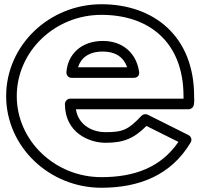

<svg xmlns="http://www.w3.org/2000/svg" viewBox="-20 -838 945 905"><path d="M845.2 -373H311C295.9 -373 286 -358.7 286 -348C286 -211.4 401.6 -165 477 -165C561.3 -165 610.5 -184.2 670.2 -244.4L821 -169.1C738.7 -49.2 614.3 -3 458 -3C238 -3 59 -175.7 59 -385C59 -595.3 238 -768 458 -768C680.8 -768 845 -640.9 845 -384C845 -380.6 845.1 -375.5 845.2 -373ZM869 -323C880 -323 890.8 -331 893.4 -342.6C896.8 -358 895 -374 895 -384C895 -669.1 703.2 -818 458 -818C212 -818 9 -624.7 9 -385C9 -146.3 212 47 458 47C634.3 47 786 -11.1 878.5 -166.2C887.2 -180.8 879.6 -195.7 868.2 -201.4L676.2 -297.4C666.9 -302 654.4 -300.2 646.8 -292.1C584.3 -225.8 558.5 -215 477 -215C421.5 -215 350 -243.8 337.8 -323ZM318 -471H611C620.8 -471 639.1 -476.8 635.7 -499.7C621.9 -592.7 553.6 -645 465 -645C361.5 -645 299 -580.6 293.1 -497.8C292.2 -485 301.1 -471 318 -471ZM347.8 -521C360.6 -563 396.3 -595 465 -595C523.1 -595 561.9 -570.1 579.3 -521Z"/></svg>

Font: Poland Can Into
Style: BigWritingsOLn
Weight: 700
Foundry: Cannot Into Space Fonts
Version: Version 0.92